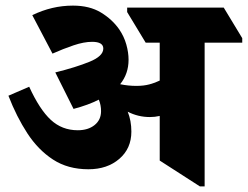

<svg xmlns="http://www.w3.org/2000/svg" viewBox="-20 -654 883 684"><path d="M295 -51Q222 -51 169 -85.5Q116 -120 77.5 -179Q39 -238 10 -313L84 -345Q121 -264 161 -227Q201 -190 257 -190Q294 -190 317 -208.5Q340 -227 340 -258Q340 -280 332 -299Q295 -280 242 -266L177 -396Q250 -414 299 -434Q348 -454 348 -481Q348 -505 308 -505Q279 -505 242 -492.5Q205 -480 167 -463L95 -600Q130 -617 166 -625.5Q202 -634 240 -634Q299 -634 339.5 -609.5Q380 -585 405 -549Q422 -524 430 -495.5Q438 -467 438 -441Q438 -391 408 -354Q437 -348 466 -348Q492 -348 512.5 -353.5Q533 -359 549 -367V-502H499L433 -611V-627H777L843 -518V-502H709V10H692L549 -82V-241Q532 -237 514 -237Q472 -237 435 -256Q448 -224 448 -185Q448 -125 405 -88Q362 -51 295 -51Z"/></svg>

Font: Noto Serif Devanagari Black
Style: Regular
Weight: 900
Designer: Universal Thirst, Indian Type Foundry and the Monotype Design Team
Foundry: Monotype Imaging Inc.
Version: Version 2.004; ttfautohint (v1.8.4.7-5d5b)